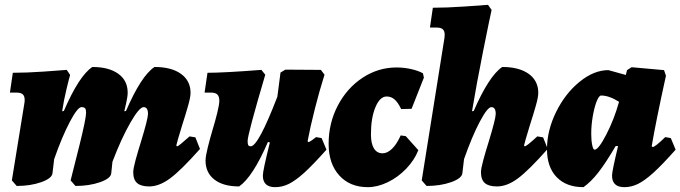

<svg xmlns="http://www.w3.org/2000/svg" viewBox="-20 -762 2814 794"><path d="M764 -198 788 -194 807 -146Q728 -57 683 -24Q638 9 597 9Q563 9 547 -5Q531 -19 531 -50Q531 -65 541 -101.5Q551 -138 563 -176Q592 -271 592 -291Q592 -319 574 -319Q556 -319 519 -254.5Q482 -190 445 -93L440 -45Q438 -24 393.5 -8.5Q349 7 292 7L272 -16Q282 -54 309 -163Q336 -272 336 -296Q336 -309 332 -314Q328 -319 317 -319Q301 -319 269 -258.5Q237 -198 204 -104L197 -45Q194 -24 150 -8.5Q106 7 49 7L29 -16L81 -336Q82 -341 82 -349Q82 -365 74 -372Q66 -379 49 -379H21L33 -461Q89 -461 161.5 -466Q234 -471 256 -473L270 -452Q266 -439 255 -393.5Q244 -348 237 -302L244 -303Q307 -449 362 -485Q430 -485 469 -457Q508 -429 508 -379Q508 -363 502 -336.5Q496 -310 494 -302L501 -303Q564 -449 619 -485Q689 -485 728.5 -456.5Q768 -428 768 -378Q768 -361 758.5 -327Q749 -293 732 -240Q711 -171 709 -160L712 -157Q716 -157 728 -167Q740 -177 764 -198Z M1330 -143Q1274 -80 1238 -47.5Q1202 -15 1174.5 -1.5Q1147 12 1118 12Q1067 12 1067 -36Q1067 -46 1073.5 -77Q1080 -108 1096 -173L1088 -175Q1026 -31 969 9Q903 9 866.5 -19.5Q830 -48 830 -98Q830 -115 839 -151.5Q848 -188 859 -225Q870 -261 878.5 -295.5Q887 -330 887 -346Q887 -363 879 -371Q871 -379 854 -379H826L838 -461Q905 -461 1061 -473L1077 -453Q1004 -206 1004 -179Q1004 -167 1006.5 -162Q1009 -157 1017 -157Q1048 -157 1127 -362L1140 -462L1160 -474L1307 -473L1322 -453Q1302 -390 1282.5 -313.5Q1263 -237 1252 -178L1256 -174Q1269 -180 1287 -195L1310 -191Z M1514 -206Q1514 -168 1526.5 -148Q1539 -128 1562 -128Q1582 -128 1601.5 -147Q1621 -166 1637 -202L1658 -199L1710 -141Q1694 -100 1660 -64.5Q1626 -29 1583.5 -8.5Q1541 12 1501 12Q1427 12 1383 -36.5Q1339 -85 1339 -167Q1339 -253 1377 -325.5Q1415 -398 1479.5 -440.5Q1544 -483 1620 -483Q1650 -483 1679.5 -476.5Q1709 -470 1729 -459L1733 -441L1682 -312L1639 -311Q1626 -338 1612 -350.5Q1598 -363 1579 -363Q1551 -363 1532.5 -318.5Q1514 -274 1514 -206Z M2202 -198 2226 -194 2245 -146Q2166 -57 2121.5 -24Q2077 9 2035 9Q2001 9 1985 -5Q1969 -19 1969 -50Q1969 -65 1979 -101.5Q1989 -138 2001 -176Q2030 -271 2030 -291Q2030 -319 2012 -319Q1996 -319 1964 -258.5Q1932 -198 1899 -104L1892 -45Q1889 -24 1845 -8.5Q1801 7 1744 7L1724 -16L1818 -605Q1819 -610 1819 -618Q1819 -634 1811 -641Q1803 -648 1786 -648H1758L1770 -730Q1826 -730 1900.5 -735Q1975 -740 1998 -742L2013 -721Q2004 -681 1977.5 -548.5Q1951 -416 1932 -302L1939 -303Q2002 -448 2057 -485Q2127 -485 2166.5 -456.5Q2206 -428 2206 -378Q2206 -361 2196.5 -327Q2187 -293 2170 -240Q2149 -171 2147 -160L2150 -157Q2154 -157 2166 -166.5Q2178 -176 2202 -198Z M2731 -195 2754 -191 2774 -143Q2718 -80 2682 -47.5Q2646 -15 2618.5 -1.5Q2591 12 2562 12Q2511 12 2511 -36Q2511 -54 2536 -158H2526Q2485 -88 2454.5 -49Q2424 -10 2393 12Q2322 12 2282 -29.5Q2242 -71 2242 -145Q2242 -222 2279.5 -298.5Q2317 -375 2376.5 -423.5Q2436 -472 2496 -472L2568 -452L2573 -472L2592 -484L2726 -472L2734 -449Q2692 -258 2675 -157L2679 -154Q2689 -154 2731 -195ZM2540 -341Q2499 -367 2466 -367Q2457 -367 2447.5 -343Q2438 -319 2431.5 -282Q2425 -245 2425 -209Q2425 -181 2429 -162Q2433 -143 2439 -143Q2455 -143 2487.5 -206Q2520 -269 2540 -341Z"/></svg>

Font: Alegreya Black
Style: Italic
Weight: 900
Italic angle: -7°
Designer: Juan Pablo del Peral
Foundry: Huerta Tipografica
Version: Version 2.007; ttfautohint (v1.6)